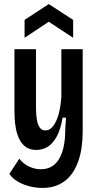

<svg xmlns="http://www.w3.org/2000/svg" viewBox="-20 -770 481 945"><path d="M189 155Q157 155 125.5 147Q94 139 68 124Q42 109 26 86L75 11Q95 37 123.5 50Q152 63 181 63Q209 63 231 51.5Q253 40 268.5 16Q284 -8 292.5 -44.5Q301 -81 301 -131L305 -191H288Q279 -135 260 -99.5Q241 -64 215.5 -48Q190 -32 159 -32Q127 -32 106.5 -47Q86 -62 74.5 -86.5Q63 -111 58 -138Q53 -165 52 -189.5Q51 -214 51 -229V-528H157V-264Q157 -246 157.5 -227.5Q158 -209 160 -191Q162 -173 167 -159Q172 -145 180.5 -136.5Q189 -128 203 -128Q222 -128 236 -143Q250 -158 260 -182.5Q270 -207 275 -236Q280 -265 282 -293V-528H387V-124Q387 -83 382 -47Q377 -11 366.5 20Q356 51 340 76Q324 101 302 118.5Q280 136 252 145.5Q224 155 189 155ZM101 -584V-672L220 -750L340 -672V-584L220 -663Z"/></svg>

Font: Bricolage Grotesque Condensed Medium
Style: Regular
Weight: 500
Width: 3
Designer: Mathieu Triay
Foundry: Atelier Triay
Version: Version 1.000;gftools[0.9.30]